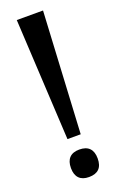

<svg xmlns="http://www.w3.org/2000/svg" viewBox="-135 -699 464 749"><g transform="rotate(-20 97.5 -324.0)"><path d="M69 -156 42 -660H151L124 -156ZM98 12Q71 12 57 -2.5Q43 -17 43 -45Q43 -73 57 -87.5Q71 -102 98 -102Q126 -102 140 -87.5Q154 -73 154 -45Q154 12 98 12Z"/></g></svg>

Font: Bricolage Grotesque 72pt SemiCondensed
Style: Regular
Weight: 400
Width: 4
Designer: Mathieu Triay
Foundry: Atelier Triay
Version: Version 1.001;gftools[0.9.33.dev8+g029e19f]